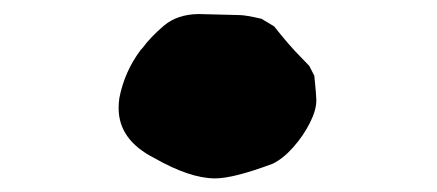

<svg xmlns="http://www.w3.org/2000/svg" viewBox="-20 -212 626 275"><path d="M288.1 43.5Q252 43.5 200.7 14.2Q149.9 -11.7 149.9 -57.1Q149.9 -64 150.9 -71.3Q158.2 -109.4 181.6 -140.6L183.6 -142.6Q195.8 -159.2 214.8 -175.3Q233.9 -191.4 264.2 -191.9L323.2 -190.4Q331.5 -190.4 354.5 -185.1L372.6 -174.3Q394 -147 412.1 -128.9L422.9 -117.7L430.2 -103.5Q433.1 -75.2 433.1 -68.4Q433.1 -54.2 423.8 -35.9Q414.6 -17.6 400.1 -1.2Q385.7 15.1 370.6 22.5Q314.5 43.5 288.1 43.5Z"/></svg>

Font: X Typewriter
Style: Bold
Weight: 700
Designer: GGBot
Version: 0.10